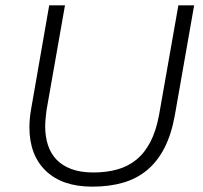

<svg xmlns="http://www.w3.org/2000/svg" viewBox="-20 -688 760 718"><path d="M325 10Q213 10 151.5 -49Q90 -108 90 -212Q90 -243 96 -278L164 -668H223L154 -276Q152 -260 150.5 -244.5Q149 -229 149 -215Q149 -178 159 -146.5Q169 -115 190.5 -92Q212 -69 246.5 -56Q281 -43 329 -43Q377 -43 417.5 -54Q458 -65 489.5 -90.5Q521 -116 542.5 -157.5Q564 -199 575 -259L647 -668H706L634 -258Q621 -185 594.5 -134Q568 -83 529 -51Q490 -19 439 -4.5Q388 10 325 10Z"/></svg>

Font: Celebes Light
Style: Italic
Weight: 300
Italic angle: -10°
Designer: Anugrah Pasau
Foundry: Lafontype
Version: Version 1.000; ttfautohint (v1.8.4)